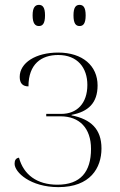

<svg xmlns="http://www.w3.org/2000/svg" viewBox="-20 -759 492 789"><path d="M307 -652C322 -652 332 -662 332 -696C332 -729 322 -739 307 -739C292 -739 282 -729 282 -696C282 -662 292 -652 307 -652ZM140 -652C155 -652 165 -662 165 -696C165 -729 155 -739 140 -739C125 -739 114 -729 114 -696C114 -662 125 -652 140 -652ZM220 10C351 10 397 -69 397 -149C397 -228 354 -269 274 -285V-287C343 -300 381 -336 381 -408C381 -488 320 -543 219 -543C127 -543 61 -501 61 -443C61 -417 73 -404 97 -404C97 -496 150 -533 219 -533C299 -533 339 -480 339 -410C339 -334 296 -291 232 -291H170V-281H229C306 -281 354 -233 354 -147C354 -53 311 0 216 0C132 0 77 -41 58 -111C44 -109 40 -99 40 -86C40 -51 105 10 220 10Z"/></svg>

Font: Noto Serif Display ExtraLight
Style: Regular
Weight: 200
Designer: Monotype Design Team
Foundry: Monotype Imaging Inc.
Version: Version 2.009